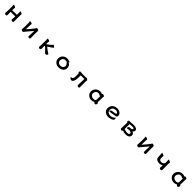

<svg xmlns="http://www.w3.org/2000/svg" viewBox="1385 -4326 8229 8229"><g transform="rotate(45 5500.0 -211.0)"><path d="M757.8 -304.2 756.8 -185.5Q756.8 -169.4 758.3 -99.4Q759.8 -29.3 759.8 -12.9Q759.8 3.4 758.8 18.1Q757.8 32.7 751.5 43.9Q744.6 55.7 731.2 62Q717.8 68.4 695.1 68.4Q672.4 68.4 658.7 59.1Q645.5 50.3 638.4 38.1Q631.3 25.9 629.6 14.2Q627.9 2.4 627.9 -2.9V-3.9Q630.9 -14.2 632.8 -34.2Q636.7 -73.2 638.7 -132.8Q639.6 -155.8 640.1 -175.8Q609.9 -174.8 576.2 -174.8H428.2Q396 -174.8 360.4 -173.3Q360.4 -154.8 361.3 -137.2Q362.3 -108.4 363.3 -57.6Q364.3 -6.8 364.3 8.3Q364.3 40.5 350.6 54.2L348.6 55.7Q334 68.4 297.9 68.4Q276.4 68.4 262.9 61Q249.5 53.7 242.2 43Q232.4 28.8 232.4 10.7Q232.4 4.4 233.4 -1Q238.8 -69.3 239.3 -84Q240.2 -104.5 240.7 -120.4Q241.2 -136.2 242.2 -158.7Q244.1 -204.6 244.1 -273.2Q244.1 -341.8 243.9 -366.7Q243.7 -391.6 242.9 -401.4Q242.2 -411.1 241.2 -421.4Q238.8 -440.9 236.1 -453.4Q233.4 -465.8 233.4 -469.2Q233.4 -481.4 243.2 -485.8Q249 -488.8 255.9 -488.8Q272.9 -488.8 299.3 -478.5Q323.2 -469.2 343.8 -456.1Q362.8 -443.8 366.7 -437Q367.7 -434.6 368.2 -432.1Q369.6 -426.8 369.6 -423.6Q369.6 -420.4 369.4 -416.7Q369.1 -413.1 367.2 -405.3Q363.3 -390.1 361.3 -374.5Q359.4 -328.1 359.4 -272Q376.5 -271 384.5 -271Q392.6 -271 395.5 -271Q399.9 -271 413.1 -271.5L552.7 -275.4Q563 -275.4 579.1 -278.3Q595.2 -281.2 605 -281.2Q617.7 -281.2 629.9 -274.9Q635.3 -272 643.1 -266.6Q643.6 -295.4 643.6 -328.6V-422.9Q643.6 -431.6 639.6 -439.9Q634.3 -450.7 631.8 -462.9Q631.8 -464.4 631.8 -466.6Q631.8 -468.8 632.8 -472.4Q633.8 -476.1 637.2 -479Q643.1 -484.9 654.3 -484.9Q663.6 -484.9 676.5 -481.9Q689.5 -479 701.2 -474.6Q724.1 -465.8 743.2 -454.6Q757.3 -445.8 762.7 -439.5Q765.6 -436 765.6 -431.6Q765.6 -423.8 762.7 -413.8Q759.8 -403.8 758.8 -391.1Q758.8 -379.4 758.3 -362.3Q757.8 -333 757.8 -304.2Z M1669.9 -482.4Q1671.9 -482.4 1677.2 -482.4Q1696.8 -482.4 1719.7 -472.7Q1748 -460.4 1761.7 -439.9Q1769.5 -428.7 1769.5 -418Q1769.5 -416.5 1769 -409.7Q1768.6 -402.8 1767.6 -389.2Q1764.6 -335 1764.2 -306.6Q1762.7 -229 1765.1 -147.7Q1767.6 -66.4 1767.6 11.7Q1767.1 30.3 1759.3 41Q1752.4 50.8 1742.4 56.2Q1732.4 61.5 1723.1 62Q1713.9 62.5 1708 62.5Q1672.4 62.5 1656.2 46.4Q1645.5 35.6 1645.5 20Q1645.5 -32.2 1650.4 -131.3Q1655.3 -228.5 1655.3 -260.7V-310.1Q1649.9 -303.7 1600.1 -246.1Q1544.4 -180.2 1528.3 -161.1Q1455.1 -73.2 1438.5 -53.7Q1402.8 -11.7 1385.3 7.8Q1383.3 10.7 1380.1 18.6Q1377 26.4 1368.2 36.6Q1359.4 47.4 1344.7 55.2Q1329.1 63.5 1305.7 63.5Q1296.4 63.5 1284.7 59.1Q1255.9 48.8 1241.7 31.2Q1232.4 20.5 1232.4 8.8Q1232.4 -25.9 1237.3 -105.5Q1242.2 -184.6 1242.2 -223.6V-297.4Q1242.2 -328.1 1241.9 -343Q1241.7 -357.9 1241.2 -364.7Q1241.2 -378.4 1241.2 -388.7V-418Q1241.2 -428.2 1236.6 -438.7Q1231.9 -449.2 1230 -457.5Q1228 -462.4 1228 -466.3Q1228 -473.1 1232.9 -477.5Q1235.4 -480 1238.8 -481.9Q1247.1 -485.4 1258.3 -485.4Q1274.4 -485.4 1296.9 -479Q1337.9 -468.3 1359.4 -451.7Q1369.1 -443.8 1369.1 -436Q1369.1 -432.6 1367.2 -428.7Q1363.8 -422.9 1361.6 -411.1Q1359.4 -399.4 1359.4 -391.1Q1359.4 -372.1 1357.9 -334.5Q1351.6 -165.5 1351.6 -121.1Q1351.6 -115.2 1352.1 -109.9Q1414.6 -178.2 1494.1 -272.5Q1546.9 -335 1593.3 -397Q1606 -414.1 1610.4 -420.9Q1618.2 -432.6 1623 -442.4Q1632.3 -460.4 1641.1 -469.2Q1644 -472.2 1647.5 -474.6Q1655.3 -480 1669.9 -482.4Z M2757.8 -397.5Q2757.8 -394.5 2756.3 -392.6Q2753.9 -388.7 2749.5 -384.8Q2732.4 -369.6 2689.9 -339.4Q2602.5 -276.4 2522.5 -227.1Q2533.7 -218.8 2548.1 -206.5Q2562.5 -194.3 2579.6 -181.2Q2608.4 -158.7 2637.9 -137.2Q2667.5 -115.7 2708.5 -89.4Q2726.6 -77.1 2741.7 -69.3Q2770.5 -53.2 2781.2 -38.1Q2789.1 -27.3 2789.1 -16.6Q2789.1 -6.8 2784.2 2.9Q2769 28.3 2743.2 40.5Q2717.8 52.7 2695.3 52.7Q2676.8 52.7 2648.4 25.9Q2622.6 0.5 2589.6 -35.6Q2556.6 -71.8 2517.6 -112.3Q2480 -150.4 2440.4 -180.2Q2435.1 -177.2 2430.2 -174.8Q2422.4 -170.4 2416 -168Q2417 -144 2417 -110.8V-39.1Q2417 -26.4 2417.5 -16.4Q2418 -6.3 2418 -2.9Q2418 34.7 2395.5 54.7Q2380.9 67.4 2351.6 67.4Q2330.1 67.4 2316.9 60.5Q2303.2 53.7 2296.4 43.5Q2285.6 27.8 2285.6 6.3Q2285.6 2.4 2286.1 -1Q2288.1 -14.6 2289.6 -43.7Q2291 -72.8 2292.5 -110.8Q2295.4 -182.6 2296.4 -270.5Q2297.9 -373 2297.9 -382.8Q2297.9 -409.7 2295.4 -428Q2293 -446.3 2288.6 -460.9Q2286.6 -465.8 2286.6 -469.2Q2286.6 -475.6 2291 -480Q2293.5 -481.9 2296.4 -483.4Q2304.7 -487.8 2318.4 -487.8Q2352.1 -487.8 2386.2 -471.7Q2425.8 -453.6 2425.8 -430.7V-430.2Q2424.8 -420.9 2421.9 -412.4Q2418.9 -403.8 2418 -397.5Q2416 -374.5 2416 -346.2V-271.5Q2483.9 -315.9 2538.6 -357.9Q2598.1 -402.8 2626.5 -437.5Q2633.8 -447.3 2638.2 -457.3Q2642.6 -467.3 2647.7 -472.4Q2652.8 -477.5 2660.6 -478.5H2661.1Q2673.8 -478.5 2690.4 -469.7Q2714.8 -456.1 2733.9 -437Q2740.7 -430.2 2746.6 -422.9Q2757.8 -407.7 2757.8 -397.5Z M3672.9 -431.6V-430.7Q3670.4 -422.4 3667.5 -414.1Q3662.6 -400.9 3659.2 -387.7Q3682.1 -384.3 3706.1 -367.7Q3714.8 -361.8 3719.2 -356.9Q3755.9 -319.3 3771 -273.2Q3786.1 -227.1 3786.1 -188.5Q3786.1 -128.9 3762.7 -83Q3739.7 -37.1 3700.4 -5.9Q3661.1 25.4 3608.4 42Q3555.7 58.6 3497.3 58.6Q3439 58.6 3387.7 41Q3328.1 21 3286.1 -21Q3254.9 -52.2 3235.4 -93.8Q3212.9 -142.6 3212.9 -205.1Q3212.9 -272.5 3237.8 -323.7Q3262.2 -375 3301.5 -409.2Q3340.8 -443.4 3390.1 -460.9Q3439 -478.5 3488.3 -478.5Q3517.1 -478.5 3552.2 -473.1Q3588.4 -467.3 3611.8 -457.5Q3628.4 -449.7 3636.2 -448.5Q3644 -447.3 3647.5 -447.3H3649.9Q3652.3 -448.7 3655.5 -448.7Q3658.7 -448.7 3663.1 -447.8Q3666 -445.8 3668 -444.3Q3672.9 -439.5 3672.9 -431.6ZM3610.8 -312.5Q3598.6 -324.7 3598.6 -337.4Q3598.6 -340.3 3600.6 -344.2Q3583 -356.4 3556.2 -363.8Q3529.3 -371.1 3498 -371.1Q3453.1 -371.1 3421.4 -356.4Q3389.6 -341.3 3368.7 -317.6Q3347.7 -293.9 3337.9 -264.9Q3328.1 -235.8 3328.1 -207Q3328.1 -168.9 3341.8 -139.6Q3355 -110.4 3377.7 -89.4Q3400.4 -68.4 3430.9 -57.6Q3461.4 -46.9 3495.1 -46.9Q3536.6 -46.9 3569.3 -59.6Q3604 -72.8 3627 -95.7Q3654.3 -123.5 3664.6 -162.1Q3669.9 -181.6 3669.9 -202.1Q3669.9 -234.4 3655.3 -258.8Q3639.2 -285.2 3621.1 -302.7L3618.7 -305.2Q3617.2 -306.6 3615 -308.3Q3612.8 -310.1 3610.8 -312.5Z M4630.9 -373 4485.4 -373.5Q4443.8 -373.5 4400.9 -372.6Q4406.2 -367.7 4410.2 -362.8Q4418 -354 4418 -342.3Q4418 -335.9 4415.5 -329.1Q4413.1 -316.9 4412.1 -307.1Q4411.1 -297.4 4410.6 -292.5Q4409.2 -271.5 4409.2 -241.7V-214.8Q4408.2 -176.3 4404.3 -141.1Q4400.4 -106 4395.5 -86.9Q4390.1 -65.9 4381.8 -40.5Q4373.5 -15.1 4359.9 6.8Q4345.7 29.8 4325 45.7Q4304.2 61.5 4275.4 61.5Q4229 61.5 4195.3 34.2Q4171.9 15.6 4166 -10.3Q4165.5 -14.2 4165.5 -16.1Q4165.5 -30.8 4181.2 -30.8Q4184.1 -30.8 4189 -29.8Q4197.8 -28.8 4205.8 -28.8Q4213.9 -28.8 4222.7 -31.7Q4245.1 -40.5 4258.5 -58.6Q4272 -76.7 4279.1 -103.5Q4286.1 -130.4 4288.1 -164.6Q4290 -199.7 4291 -240.2Q4291 -363.3 4284.2 -377.4Q4282.2 -380.9 4280.3 -382.3Q4276.4 -384.3 4271.5 -385.3Q4263.7 -387.2 4253.4 -396.5Q4250.5 -401.9 4249.5 -407Q4248.5 -412.1 4248.5 -415.5Q4248.5 -418.9 4248.8 -422.9Q4249 -426.8 4250 -433.1Q4254.9 -454.6 4269 -468.3Q4280.3 -478.5 4293.9 -478.5Q4320.8 -478.5 4349.1 -473.6Q4377.4 -468.8 4406.2 -468.8Q4439.5 -467.8 4474.1 -467.8Q4508.8 -467.8 4526.4 -468Q4543.9 -468.3 4547.6 -468.3Q4551.3 -468.3 4554.9 -468.5Q4558.6 -468.8 4562.3 -468.8Q4565.9 -468.8 4569.3 -468.8Q4572.8 -468.8 4576.2 -469Q4579.6 -469.2 4583 -469.2Q4589.4 -469.2 4596.4 -469.7Q4603.5 -470.2 4610.4 -470.2Q4624.5 -470.7 4630.1 -470.7Q4635.7 -470.7 4638.7 -471.2Q4645 -471.7 4652.8 -474.1Q4668.9 -478.5 4679.7 -478.5Q4688 -478.5 4700.7 -469.7Q4720.7 -456.5 4738.3 -439Q4743.7 -433.6 4748.5 -427.7Q4759.8 -415 4759.8 -405.3Q4759.8 -397.5 4753.9 -386.7Q4750 -379.9 4750 -374V-372.6Q4749 -369.6 4748.5 -353Q4748 -330.6 4747.1 -238Q4746.1 -145.5 4746.1 -59.6Q4748 -20.5 4748 6.8Q4748 43 4726.6 53.2Q4713.4 59.1 4695.3 59.1Q4687 59.1 4677.2 57.6Q4669.9 57.6 4660.6 53.2Q4638.7 43 4626.5 25.4Q4619.1 15.1 4619.1 3.9Q4619.1 1 4620.1 -18.6Q4621.1 -51.3 4622.1 -88.9Q4623 -126.5 4625 -171.9Q4627 -217.3 4627.9 -258.3Q4630.9 -364.3 4630.9 -373Z M5568.4 43.9Q5523.9 58.6 5474.6 58.6Q5430.2 58.6 5383.8 43.5Q5336.9 28.3 5297.9 -3.4Q5258.3 -35.2 5232.2 -84Q5206.1 -132.8 5206.1 -199.2Q5206.1 -265.6 5231.4 -317.4Q5256.3 -369.1 5297.1 -405.3Q5337.9 -441.4 5388.9 -460.4Q5439.9 -479.5 5491.2 -479.5Q5557.6 -479.5 5626.5 -446.8Q5626 -449.2 5626 -450.9Q5626 -452.6 5625 -456.1V-462.9Q5625 -470.2 5632.3 -474.6Q5638.7 -478 5652.3 -478Q5661.1 -478 5675.3 -476.6Q5729.5 -463.9 5745.6 -448.2Q5754.9 -439 5754.9 -427Q5754.9 -415 5751.5 -404.3Q5748 -393.6 5748 -379.4Q5748 -346.7 5746.1 -287.6Q5740.7 -121.6 5740.5 -105.7Q5740.2 -89.8 5740.2 -85Q5740.2 -70.8 5745.1 -65.9Q5750 -61 5762.7 -59.6L5765.1 -59.1L5767.1 -57.1Q5773.9 -50.8 5775.1 -42.2Q5776.4 -33.7 5776.4 -22.5V-22Q5774.4 22.9 5751.7 45.7Q5729 68.4 5699.2 68.4Q5689.9 68.4 5678.7 60.5Q5655.8 44.4 5638.7 23.9Q5634.3 19 5632.3 16.1Q5607.4 31.2 5568.4 43.9ZM5629.9 -344.2Q5616.7 -335 5601.6 -335Q5589.8 -335 5576.2 -342.3L5550.8 -356Q5537.6 -362.8 5521.5 -369.1Q5506.3 -375 5487.3 -375Q5445.3 -375 5414.6 -358.4Q5382.8 -341.3 5362.3 -316.4Q5341.8 -291 5332 -261.5Q5322.3 -231.9 5322.3 -207Q5322.3 -135.3 5371.6 -91.3Q5399.9 -66.4 5441.4 -53.7Q5477.5 -43 5519 -43Q5539.1 -45.9 5558.6 -49.6Q5578.1 -53.2 5593.8 -62Q5608.9 -70.3 5618.4 -84.7Q5627.9 -99.1 5630.9 -122.6V-224.6Q5630.9 -265.6 5630.4 -292.5Q5629.9 -319.3 5629.9 -335Z M6530.3 -482.4Q6566.4 -482.4 6606.9 -472.7Q6647.5 -462.4 6683.1 -441.4Q6719.2 -419.9 6744.6 -386.7Q6770 -353.5 6775.4 -307.6Q6778.8 -286.6 6778.8 -270Q6778.8 -230.5 6738.3 -208Q6717.3 -196.3 6679.2 -192.4H6678.7Q6662.1 -192.4 6626.7 -185.5Q6591.3 -178.7 6550.3 -170.4Q6509.3 -162.1 6468.3 -155.3Q6427.2 -148.4 6399.4 -148.4Q6373.5 -148.4 6365.7 -157.7Q6362.3 -161.6 6360.4 -165.3Q6358.4 -168.9 6358.4 -172.9Q6358.4 -191.4 6373.5 -207.5Q6393.1 -225.6 6410.2 -233.4Q6427.2 -240.7 6446.8 -244.1Q6459 -246.1 6480.5 -248.5Q6536.6 -254.9 6576.7 -262.7Q6637.2 -273.9 6654.3 -291.5Q6659.7 -296.4 6659.7 -303.2Q6659.7 -304.2 6659.2 -305.7Q6654.8 -332.5 6636.2 -351.1Q6626.5 -360.8 6613.3 -367.7Q6575.7 -386.7 6525.4 -386.7Q6492.2 -386.7 6458.5 -376.5Q6424.8 -366.2 6397.5 -344.2Q6370.6 -323.2 6353.3 -288.6Q6335.9 -253.9 6335.9 -206.1Q6335.9 -161.1 6354 -130.9Q6372.1 -100.1 6398.9 -81.1Q6426.3 -62 6459.2 -54Q6492.2 -45.9 6521.5 -45.9Q6596.2 -45.9 6647.5 -69.3Q6699.2 -92.3 6732.4 -131.8Q6740.2 -141.1 6744.1 -144Q6751.5 -149.4 6757.8 -149.4Q6762.2 -149.4 6765.1 -146.5Q6768.1 -143.6 6768.8 -140.6Q6769.5 -137.7 6769.5 -132.8Q6769.5 -121.1 6771.5 -111.3Q6775.4 -94.7 6775.4 -77.1Q6775.4 -52.7 6759.8 -32.7Q6726.1 9.8 6636.2 36.6Q6593.8 49.3 6548.8 55.2Q6521 58.6 6502.9 58.6Q6484.9 58.6 6467.8 56.6Q6434.1 53.2 6399.9 43Q6349.1 27.3 6308.1 -3.4Q6267.6 -34.7 6242.2 -82.3Q6216.8 -129.9 6216.8 -194.3Q6216.8 -253.4 6237.3 -306.2Q6257.8 -358.9 6298.1 -398.2Q6338.4 -437.5 6397 -460Q6455.6 -482.4 6530.3 -482.4Z M7244.1 -70.8Q7247.1 -153.8 7249.5 -209.7Q7252 -265.6 7252 -299.8Q7252 -334 7251.5 -344Q7251 -354 7248 -356.9Q7245.6 -360.8 7241.7 -363.3Q7233.9 -369.1 7228.5 -375Q7216.3 -388.7 7216.3 -402.8Q7216.3 -406.7 7216.8 -411.1Q7217.3 -419.4 7223.1 -430.2Q7235.8 -453.6 7257.8 -463.9Q7266.6 -468.3 7275.4 -468.3Q7282.7 -468.3 7291 -465.3Q7293.9 -463.9 7296.9 -461.9Q7299.3 -460.9 7306.6 -460.9Q7310.1 -461.4 7328.1 -463.9Q7364.3 -469.2 7450.2 -475.6Q7490.7 -478.5 7534.7 -478.5Q7623 -478.5 7680.7 -446.8Q7709.5 -430.7 7726.3 -406.5Q7743.2 -382.3 7743.2 -351.6Q7743.2 -326.2 7734.4 -307.6Q7716.8 -270.5 7683.1 -251Q7677.7 -248 7672.9 -245.1Q7684.1 -241.2 7695.8 -236.3Q7747.1 -214.4 7771 -166.5Q7784.2 -140.6 7784.2 -100.6Q7784.2 -70.3 7770.3 -41.5Q7756.3 -12.7 7727.8 9.8Q7699.2 32.2 7656.2 45.4Q7613.3 58.6 7556.6 58.6Q7507.8 58.6 7454.6 46.9Q7402.3 35.2 7368.2 17.6Q7362.3 33.2 7349.1 46.4Q7332 63.5 7309.6 63.5Q7293.9 63.5 7275.4 54.2Q7255.9 44.9 7246.1 30.3Q7239.3 20 7239.3 8.8Q7239.3 7.3 7239.3 5.4V2Q7239.3 -7.3 7244.1 -70.8ZM7371.1 -74.2Q7374 -75.2 7376.5 -75.2Q7378.9 -75.2 7381.3 -74.7Q7388.7 -74.2 7403.3 -68.8Q7437 -55.2 7471.9 -47.6Q7506.8 -40 7546.9 -38.1Q7637.7 -38.1 7663.1 -79.1Q7670.9 -91.8 7670.9 -109.9Q7670.9 -133.3 7658.2 -147.5Q7645.5 -161.6 7626.5 -170.2Q7607.4 -178.7 7583.3 -182.1Q7559.1 -185.5 7536.1 -185.5Q7493.2 -185.5 7452.1 -174.8Q7448.7 -174.3 7441.4 -171.4Q7429.7 -166.5 7420.4 -166.5Q7409.7 -166.5 7404.5 -171.6Q7399.4 -176.8 7398.4 -185.5Q7397.9 -187 7397.9 -188.5Q7397.9 -189.9 7398.4 -192.4Q7398.9 -196.8 7402.3 -205.6Q7415.5 -238.3 7424.3 -253.4Q7430.7 -264.2 7439.5 -270Q7448.2 -275.9 7460.7 -277.6Q7473.1 -279.3 7495.1 -279.3Q7517.1 -279.3 7542.5 -282.2Q7595.2 -288.1 7617.2 -312Q7627.9 -323.2 7627.9 -340.8Q7627.9 -363.8 7601.1 -375.5Q7570.8 -388.7 7516.6 -388.7Q7483.9 -386.7 7442.1 -383.5Q7400.4 -380.4 7357.9 -370.1Q7360.8 -367.7 7363.3 -365.2Q7370.1 -357.9 7370.1 -343.8Q7370.1 -338.4 7369.1 -333Q7366.2 -288.1 7366.2 -177.7Q7366.2 -166 7367.2 -150.4Q7370.6 -95.7 7371.1 -74.2Z M8669.9 -482.4Q8671.9 -482.4 8677.2 -482.4Q8696.8 -482.4 8719.7 -472.7Q8748 -460.4 8761.7 -439.9Q8769.5 -428.7 8769.5 -418Q8769.5 -416.5 8769 -409.7Q8768.6 -402.8 8767.6 -389.2Q8764.6 -335 8764.2 -306.6Q8762.7 -229 8765.1 -147.7Q8767.6 -66.4 8767.6 11.7Q8767.1 30.3 8759.3 41Q8752.4 50.8 8742.4 56.2Q8732.4 61.5 8723.1 62Q8713.9 62.5 8708 62.5Q8672.4 62.5 8656.2 46.4Q8645.5 35.6 8645.5 20Q8645.5 -32.2 8650.4 -131.3Q8655.3 -228.5 8655.3 -260.7V-310.1Q8649.9 -303.7 8600.1 -246.1Q8544.4 -180.2 8528.3 -161.1Q8455.1 -73.2 8438.5 -53.7Q8402.8 -11.7 8385.3 7.8Q8383.3 10.7 8380.1 18.6Q8377 26.4 8368.2 36.6Q8359.4 47.4 8344.7 55.2Q8329.1 63.5 8305.7 63.5Q8296.4 63.5 8284.7 59.1Q8255.9 48.8 8241.7 31.2Q8232.4 20.5 8232.4 8.8Q8232.4 -25.9 8237.3 -105.5Q8242.2 -184.6 8242.2 -223.6V-297.4Q8242.2 -328.1 8241.9 -343Q8241.7 -357.9 8241.2 -364.7Q8241.2 -378.4 8241.2 -388.7V-418Q8241.2 -428.2 8236.6 -438.7Q8231.9 -449.2 8230 -457.5Q8228 -462.4 8228 -466.3Q8228 -473.1 8232.9 -477.5Q8235.4 -480 8238.8 -481.9Q8247.1 -485.4 8258.3 -485.4Q8274.4 -485.4 8296.9 -479Q8337.9 -468.3 8359.4 -451.7Q8369.1 -443.8 8369.1 -436Q8369.1 -432.6 8367.2 -428.7Q8363.8 -422.9 8361.6 -411.1Q8359.4 -399.4 8359.4 -391.1Q8359.4 -372.1 8357.9 -334.5Q8351.6 -165.5 8351.6 -121.1Q8351.6 -115.2 8352.1 -109.9Q8414.6 -178.2 8494.1 -272.5Q8546.9 -335 8593.3 -397Q8606 -414.1 8610.4 -420.9Q8618.2 -432.6 8623 -442.4Q8632.3 -460.4 8641.1 -469.2Q8644 -472.2 8647.5 -474.6Q8655.3 -480 8669.9 -482.4Z M9631.8 -372.6Q9631.8 -401.9 9628.9 -433.1Q9627.9 -441.9 9626.5 -444.6Q9625 -447.3 9624 -450Q9623 -452.6 9622.1 -455.1Q9620.6 -461.4 9620.6 -466.8Q9620.6 -476.1 9626 -481.4Q9632.3 -487.8 9645 -487.8Q9662.1 -487.8 9689.5 -475.6Q9724.6 -459.5 9744.1 -444.8Q9752.9 -438.5 9754.9 -435.3Q9756.8 -432.1 9756.8 -429.7Q9756.8 -418.5 9755.4 -408.7Q9749.5 -373.5 9749 -367.2Q9748 -356.9 9748 -347.7Q9748 -338.4 9748 -328.6Q9748.5 -265.1 9749.5 -203.1Q9752 -92.8 9752 -21.5Q9752 18.1 9747.6 33.2Q9744.1 45.9 9737.1 53Q9730 60.1 9720.7 63.5Q9707.5 68.4 9685.1 68.4Q9662.6 68.4 9648.9 62.5Q9634.8 56.2 9627 45.4Q9619.6 35.6 9616.9 22.7Q9614.3 9.8 9614.3 -4.9V-5.4Q9616.2 -30.3 9617.7 -42Q9624.5 -97.2 9625 -133.3Q9590.3 -110.8 9547.9 -98.1Q9497.1 -83 9452.1 -83Q9410.2 -83 9373 -91.8Q9315.9 -104.5 9281.2 -139.2Q9244.6 -175.8 9240.2 -229.5Q9236.3 -253.4 9234.9 -285.2L9229 -411.1Q9227.5 -440.4 9224.6 -460.4Q9223.1 -465.8 9223.1 -470.7Q9223.1 -481.4 9231.4 -486.3Q9237.8 -489.7 9247.6 -489.7Q9263.2 -489.7 9288.1 -480.5Q9317.9 -468.8 9345.7 -452.6Q9356.9 -445.8 9359.9 -441.4Q9360.4 -440.4 9360.8 -439.5Q9364.7 -430.2 9364.7 -419.9Q9364.7 -404.8 9356 -375.5Q9353.5 -367.2 9353.5 -358.4Q9353.5 -323.7 9356 -291Q9358.4 -259.8 9370.1 -236.3Q9381.8 -213.9 9405.8 -200.2Q9429.7 -186.5 9474.6 -186.5Q9530.3 -186.5 9569.3 -210.4Q9589.8 -222.7 9606 -241.7Q9621.6 -259.3 9630.9 -285.6Q9630.9 -321.3 9631.3 -343Q9631.8 -364.7 9631.8 -372.6Z M10568.4 43.9Q10523.9 58.6 10474.6 58.6Q10430.2 58.6 10383.8 43.5Q10336.9 28.3 10297.9 -3.4Q10258.3 -35.2 10232.2 -84Q10206.1 -132.8 10206.1 -199.2Q10206.1 -265.6 10231.4 -317.4Q10256.3 -369.1 10297.1 -405.3Q10337.9 -441.4 10388.9 -460.4Q10439.9 -479.5 10491.2 -479.5Q10557.6 -479.5 10626.5 -446.8Q10626 -449.2 10626 -450.9Q10626 -452.6 10625 -456.1V-462.9Q10625 -470.2 10632.3 -474.6Q10638.7 -478 10652.3 -478Q10661.1 -478 10675.3 -476.6Q10729.5 -463.9 10745.6 -448.2Q10754.9 -439 10754.9 -427Q10754.9 -415 10751.5 -404.3Q10748 -393.6 10748 -379.4Q10748 -346.7 10746.1 -287.6Q10740.7 -121.6 10740.5 -105.7Q10740.2 -89.8 10740.2 -85Q10740.2 -70.8 10745.1 -65.9Q10750 -61 10762.7 -59.6L10765.1 -59.1L10767.1 -57.1Q10773.9 -50.8 10775.1 -42.2Q10776.4 -33.7 10776.4 -22.5V-22Q10774.4 22.9 10751.7 45.7Q10729 68.4 10699.2 68.4Q10689.9 68.4 10678.7 60.5Q10655.8 44.4 10638.7 23.9Q10634.3 19 10632.3 16.1Q10607.4 31.2 10568.4 43.9ZM10629.9 -344.2Q10616.7 -335 10601.6 -335Q10589.8 -335 10576.2 -342.3L10550.8 -356Q10537.6 -362.8 10521.5 -369.1Q10506.3 -375 10487.3 -375Q10445.3 -375 10414.6 -358.4Q10382.8 -341.3 10362.3 -316.4Q10341.8 -291 10332 -261.5Q10322.3 -231.9 10322.3 -207Q10322.3 -135.3 10371.6 -91.3Q10399.9 -66.4 10441.4 -53.7Q10477.5 -43 10519 -43Q10539.1 -45.9 10558.6 -49.6Q10578.1 -53.2 10593.8 -62Q10608.9 -70.3 10618.4 -84.7Q10627.9 -99.1 10630.9 -122.6V-224.6Q10630.9 -265.6 10630.4 -292.5Q10629.9 -319.3 10629.9 -335Z"/></g></svg>

Font: Bakudai
Style: Bold
Weight: 700
Version: Version 1.48